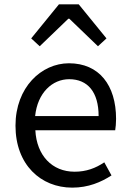

<svg xmlns="http://www.w3.org/2000/svg" viewBox="-20 -847 594 880"><path d="M311 13C385 13 443 -12 491 -43L458 -103C418 -76 375 -60 322 -60C219 -60 148 -134 142 -250H508C510 -263 512 -282 512 -302C512 -457 434 -557 296 -557C170 -557 51 -447 51 -271C51 -92 167 13 311 13ZM141 -315C152 -422 220 -484 297 -484C382 -484 432 -425 432 -315ZM123 -671 162 -635 293 -761H298L429 -635L468 -671L341 -827H250Z"/></svg>

Font: Noto Sans Mono CJK JP Regular
Style: Regular
Weight: 400
Designer: Ryoko NISHIZUKA (kana & ideographs); Paul D. Hunt (Latin, Greek & Cyrillic); Wenlong ZHANG (bopomofo); Sandoll Communica
Foundry: Adobe Systems Incorporated
Version: Version 1.004;PS 1.004;hotconv 1.0.82;makeotf.lib2.5.63406